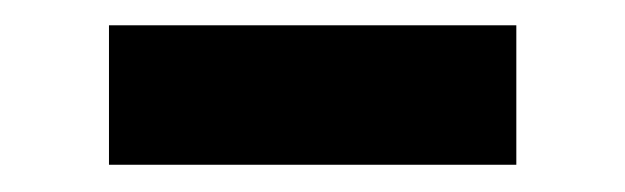

<svg xmlns="http://www.w3.org/2000/svg" viewBox="-20 -356 482 148"><path d="M64 -229V-336.5H378V-229Z"/></svg>

Font: Encode Sans SmBold
Style: Regular
Weight: 600
Designer: Multiple Designers
Foundry: Impallari Type
Version: Version 3.002; ttfautohint (v1.8.3) -l 8 -r 50 -G 200 -x 14 